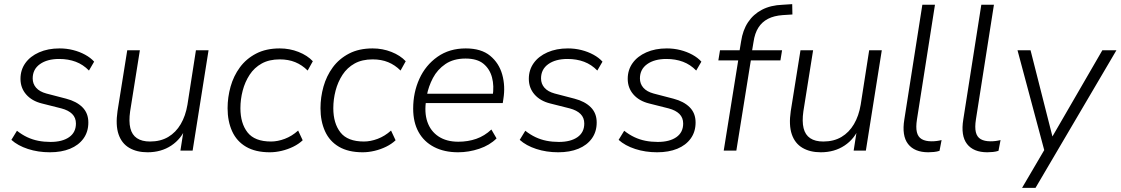

<svg xmlns="http://www.w3.org/2000/svg" viewBox="-20 -728 5416 928"><path d="M221 8Q164 8 115 -8Q66 -24 35 -52L62 -96Q86 -77 111.5 -65Q137 -53 165 -47.5Q193 -42 224 -42Q281 -42 314 -65Q347 -88 347 -131Q347 -159 329 -177Q311 -195 277 -204L182 -228Q134 -240 106.5 -271.5Q79 -303 79 -347Q79 -390 102.5 -423Q126 -456 169 -475Q212 -494 268 -494Q302 -494 333.5 -486Q365 -478 391.5 -463.5Q418 -449 435 -430L410 -387Q382 -416 346 -429.5Q310 -443 266 -443Q208 -443 173 -418Q138 -393 138 -349Q138 -323 154.5 -304Q171 -285 204 -276L300 -251Q350 -238 378.5 -209.5Q407 -181 407 -136Q407 -91 383.5 -58.5Q360 -26 318.5 -9Q277 8 221 8Z M693 8Q641 8 604.5 -13.5Q568 -35 553 -79Q538 -123 548 -191L595 -485H656L609 -190Q602 -141 610 -108.5Q618 -76 642 -60Q666 -44 705 -44Q756 -44 793 -66Q830 -88 853.5 -128Q877 -168 886 -222L927 -485H988L911 0H852L870 -115H880Q857 -57 808 -24.5Q759 8 693 8Z M1284 8Q1215 8 1169.5 -18.5Q1124 -45 1102 -93.5Q1080 -142 1080 -205Q1080 -258 1094.5 -309.5Q1109 -361 1139.5 -402.5Q1170 -444 1218 -469Q1266 -494 1332 -494Q1380 -494 1423 -477Q1466 -460 1492 -432L1467 -387Q1440 -414 1407 -427.5Q1374 -441 1332 -441Q1281 -441 1245 -421Q1209 -401 1186.5 -366.5Q1164 -332 1153 -290Q1142 -248 1142 -205Q1142 -132 1176.5 -88Q1211 -44 1290 -44Q1322 -44 1356.5 -57Q1391 -70 1421 -97L1443 -50Q1424 -32 1397.5 -19Q1371 -6 1341.5 1Q1312 8 1284 8Z M1733 8Q1664 8 1618.5 -18.5Q1573 -45 1551 -93.5Q1529 -142 1529 -205Q1529 -258 1543.5 -309.5Q1558 -361 1588.5 -402.5Q1619 -444 1667 -469Q1715 -494 1781 -494Q1829 -494 1872 -477Q1915 -460 1941 -432L1916 -387Q1889 -414 1856 -427.5Q1823 -441 1781 -441Q1730 -441 1694 -421Q1658 -401 1635.5 -366.5Q1613 -332 1602 -290Q1591 -248 1591 -205Q1591 -132 1625.5 -88Q1660 -44 1739 -44Q1771 -44 1805.5 -57Q1840 -70 1870 -97L1892 -50Q1873 -32 1846.5 -19Q1820 -6 1790.5 1Q1761 8 1733 8Z M2194 8Q2127 8 2078 -17.5Q2029 -43 2003 -90Q1977 -137 1977 -203Q1977 -281 2007 -347Q2037 -413 2094.5 -453.5Q2152 -494 2231 -494Q2306 -494 2349 -458.5Q2392 -423 2407.5 -367.5Q2423 -312 2413 -250L2410 -230H2022L2029 -275H2380L2361 -262Q2369 -313 2358 -354Q2347 -395 2316.5 -420Q2286 -445 2230 -445Q2172 -445 2133 -418.5Q2094 -392 2072.5 -351Q2051 -310 2043 -267L2040 -246Q2030 -185 2045.5 -139.5Q2061 -94 2099.5 -68.5Q2138 -43 2195 -43Q2242 -43 2282 -57Q2322 -71 2355 -102L2380 -59Q2347 -26 2296.5 -9Q2246 8 2194 8Z M2678 8Q2621 8 2572 -8Q2523 -24 2492 -52L2519 -96Q2543 -77 2568.5 -65Q2594 -53 2622 -47.5Q2650 -42 2681 -42Q2738 -42 2771 -65Q2804 -88 2804 -131Q2804 -159 2786 -177Q2768 -195 2734 -204L2639 -228Q2591 -240 2563.5 -271.5Q2536 -303 2536 -347Q2536 -390 2559.5 -423Q2583 -456 2626 -475Q2669 -494 2725 -494Q2759 -494 2790.5 -486Q2822 -478 2848.5 -463.5Q2875 -449 2892 -430L2867 -387Q2839 -416 2803 -429.5Q2767 -443 2723 -443Q2665 -443 2630 -418Q2595 -393 2595 -349Q2595 -323 2611.5 -304Q2628 -285 2661 -276L2757 -251Q2807 -238 2835.5 -209.5Q2864 -181 2864 -136Q2864 -91 2840.5 -58.5Q2817 -26 2775.5 -9Q2734 8 2678 8Z M3156 8Q3099 8 3050 -8Q3001 -24 2970 -52L2997 -96Q3021 -77 3046.5 -65Q3072 -53 3100 -47.5Q3128 -42 3159 -42Q3216 -42 3249 -65Q3282 -88 3282 -131Q3282 -159 3264 -177Q3246 -195 3212 -204L3117 -228Q3069 -240 3041.5 -271.5Q3014 -303 3014 -347Q3014 -390 3037.5 -423Q3061 -456 3104 -475Q3147 -494 3203 -494Q3237 -494 3268.5 -486Q3300 -478 3326.5 -463.5Q3353 -449 3370 -430L3345 -387Q3317 -416 3281 -429.5Q3245 -443 3201 -443Q3143 -443 3108 -418Q3073 -393 3073 -349Q3073 -323 3089.5 -304Q3106 -285 3139 -276L3235 -251Q3285 -238 3313.5 -209.5Q3342 -181 3342 -136Q3342 -91 3318.5 -58.5Q3295 -26 3253.5 -9Q3212 8 3156 8Z M3478 0 3548 -436H3452L3460 -485H3565L3553 -474L3562 -528Q3570 -582 3595.5 -620.5Q3621 -659 3663 -681Q3705 -703 3763 -705L3809 -708L3810 -658L3763 -655Q3721 -652 3692 -637Q3663 -622 3645.5 -594.5Q3628 -567 3622 -525L3614 -477L3608 -485H3760L3752 -436H3609L3539 0Z M3947 8Q3895 8 3858.5 -13.5Q3822 -35 3807 -79Q3792 -123 3802 -191L3849 -485H3910L3863 -190Q3856 -141 3864 -108.5Q3872 -76 3896 -60Q3920 -44 3959 -44Q4010 -44 4047 -66Q4084 -88 4107.5 -128Q4131 -168 4140 -222L4181 -485H4242L4165 0H4106L4124 -115H4134Q4111 -57 4062 -24.5Q4013 8 3947 8Z M4467 8Q4400 8 4369 -32Q4338 -72 4351 -151L4438 -705H4499L4412 -151Q4406 -113 4411.5 -89.5Q4417 -66 4435 -55.5Q4453 -45 4483 -45Q4495 -45 4507 -46.5Q4519 -48 4531 -51L4521 1Q4509 5 4494.5 6.5Q4480 8 4467 8Z M4752 8Q4685 8 4654 -32Q4623 -72 4636 -151L4723 -705H4784L4697 -151Q4691 -113 4696.5 -89.5Q4702 -66 4720 -55.5Q4738 -45 4768 -45Q4780 -45 4792 -46.5Q4804 -48 4816 -51L4806 1Q4794 5 4779.5 6.5Q4765 8 4752 8Z M4920 180 5035 -16 5031 12 4898 -485H4961L5075 -36H5048L5308 -485H5376L4985 180Z"/></svg>

Font: Nunito Sans 12pt ExtraLight 12pt Light
Style: Italic
Weight: 300
Italic angle: -9°
Version: Version 3.101;gftools[0.9.27]